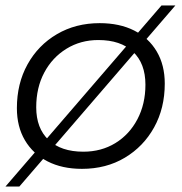

<svg xmlns="http://www.w3.org/2000/svg" viewBox="-20 -615 667 705"><path d="M281 5Q208 5 154.5 -22.5Q101 -50 71.5 -100Q42 -150 42 -218Q42 -308 81 -378.5Q120 -449 189 -489.5Q258 -530 346 -530Q419 -530 472.5 -503Q526 -476 555.5 -426Q585 -376 585 -308Q585 -218 546 -147.5Q507 -77 438.5 -36Q370 5 281 5ZM286 -58Q352 -58 403.5 -89.5Q455 -121 484.5 -177Q514 -233 514 -304Q514 -382 468.5 -425Q423 -468 341 -468Q276 -468 224 -436Q172 -404 142.5 -348.5Q113 -293 113 -221Q113 -144 158.5 -101Q204 -58 286 -58ZM0 70 573 -595H624L51 70Z"/></svg>

Font: MOST Montserrat
Style: Italic
Weight: 400
Italic angle: -11.3°
Designer: Julieta Ulanovsky
Foundry: Julieta Ulanovsky
Version: Version 8.000;March 11, 2024;FontCreator 15.0.0.2926 64-bit